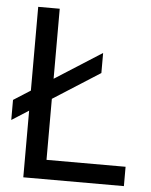

<svg xmlns="http://www.w3.org/2000/svg" viewBox="-51 -748 624 791"><g transform="rotate(5 260.5 -352.5)"><path d="M75 0V-705H164V-42L126 -80H491V0ZM5 -231V-314L358 -539V-456Z"/></g></svg>

Font: TikTok Sans 24pt
Style: Regular
Weight: 400
Version: Version 4.000